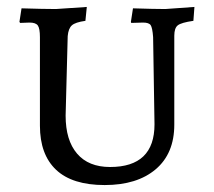

<svg xmlns="http://www.w3.org/2000/svg" viewBox="-20 -524 615 553"><path d="M297 -43C255.7 -43 224 -55.8 202 -81.5C180 -107.2 169 -143.7 169 -191L175 -420C176.3 -434.7 180.3 -445 187 -451C193.7 -457 206.7 -461.3 226 -464L230 -504L141 -498C117.7 -498 84.7 -498.7 42 -500L36 -461L38 -458L65 -459C77 -459 85 -456.2 89 -450.5C93 -444.8 95 -433.7 95 -417V-162C95 -106.7 110.5 -64.3 141.5 -35C172.5 -5.7 219.2 9 281.5 9C343.8 9 392.8 -6.2 428.5 -36.5C464.2 -66.8 482 -109.7 482 -165V-421C482 -435.7 485.3 -445.7 492 -451C498.7 -456.3 513.7 -460.7 537 -464L540 -504L456 -498C435.3 -498 404.3 -498.7 363 -500L357 -461L358 -458L392 -459C403.3 -459 410.7 -456.5 414 -451.5C417.3 -446.5 419.7 -435 421 -417L425 -166C425 -84 382.3 -43 297 -43Z"/></svg>

Font: Alegreya SC
Style: Regular
Weight: 400
Designer: Juan Pablo del Peral
Foundry: Juan Pablo del Peral
Version: Version 1.003